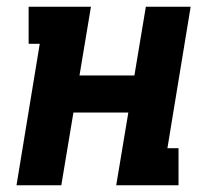

<svg xmlns="http://www.w3.org/2000/svg" viewBox="-20 -550 640 570"><path d="M29 0 98 -420H65V-530H250L216 -326H379L413 -530H546L477 -110H510V0H325L361 -216H198L162 0Z"/></svg>

Font: Iosevka Slab XBdEx
Style: Italic
Weight: 800
Width: 7
Italic angle: -9°
Monospace: yes
Designer: Belleve Invis
Foundry: Belleve Invis
Version: Version 11.1.1; ttfautohint (v1.8.3)